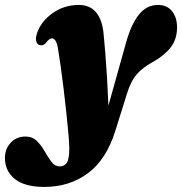

<svg xmlns="http://www.w3.org/2000/svg" viewBox="-132 -492 720 758"><path d="M366 -325Q385.5 -395 416 -433.8Q446.5 -472.5 491.5 -472.5Q527 -472.5 547 -448Q567 -423.5 567 -384Q567 -336.5 541.2 -304Q515.5 -271.5 470 -246.5Q431.5 -225.5 408 -198.8Q384.5 -172 369 -121.5L323 25.5Q288 137.5 215.2 191.8Q142.5 246 42.5 246Q-34 246 -73.2 214.8Q-112.5 183.5 -112.5 131Q-112.5 96 -89.8 71.5Q-67 47 -31.5 47Q-4 47 13.8 64.8Q31.5 82.5 44.8 106Q58 129.5 71.5 147.2Q85 165 104 165Q122 165 131.8 150.5Q141.5 136 141.5 95Q141.5 75 138.2 37.5Q135 0 130 -46.5Q125 -93 119.2 -141Q113.5 -189 107.5 -230.8Q101.5 -272.5 97 -299.5Q93.5 -321.5 87.2 -331Q81 -340.5 73 -340.5Q62 -340.5 48.5 -321.5Q37.5 -309.5 22.5 -314.5Q15 -317.5 11.2 -328.5Q7.5 -339.5 14 -360.5Q29.5 -407 75.2 -439.8Q121 -472.5 180 -472.5Q220.5 -472.5 245.2 -445.8Q270 -419 276.5 -363.5Q280 -330 283.8 -282.2Q287.5 -234.5 290.8 -180.5Q294 -126.5 296 -75Z"/></svg>

Font: Fraunces 72pt S050 Black
Style: Italic
Weight: 900
Italic angle: -16°
Version: Version 1.000; ttfautohint (v1.8.3)